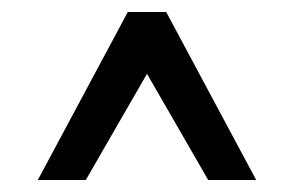

<svg xmlns="http://www.w3.org/2000/svg" viewBox="-20 -740 490 320"><path d="M123 -440H43L193 -720H257L407 -440H327L225 -617Z"/></svg>

Font: Protest Strike
Style: Regular
Weight: 400
Designer: Octavio Pardo
Foundry: Ashler Design
Version: Version 2.005; ttfautohint (v1.8.4.7-5d5b)